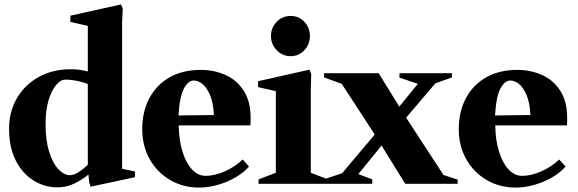

<svg xmlns="http://www.w3.org/2000/svg" viewBox="-20 -831 2611 868"><path d="M390 13 383 -7 380 -42Q352 -19 316.5 -1.5Q281 16 240 16Q180 16 130 -16Q80 -48 50.5 -107Q21 -166 21 -248Q21 -326 56.5 -387Q92 -448 155 -483Q218 -518 300 -518Q340 -518 377 -508V-714L298 -732V-760L527 -811L535 -792L532 -733V-68L590 -56V-30ZM296 -39Q313 -39 334 -52Q355 -65 377 -86V-451Q356 -460 328.5 -465.5Q301 -471 275 -471Q254 -471 233.5 -446.5Q213 -422 199.5 -377.5Q186 -333 186 -271Q186 -196 202.5 -144Q219 -92 244.5 -65.5Q270 -39 296 -39Z M880 17Q808 17 749.5 -17Q691 -51 657 -111Q623 -171 623 -247Q623 -327 655.5 -387.5Q688 -448 747 -481.5Q806 -515 888 -515Q948 -515 999.5 -492Q1051 -469 1082 -420.5Q1113 -372 1113 -299Q1113 -292 1113 -282Q1113 -272 1112 -264H788Q789 -197 805 -145.5Q821 -94 848 -65Q875 -36 910 -36Q950 -36 996.5 -56.5Q1043 -77 1077 -110L1106 -78Q1082 -51 1045.5 -29.5Q1009 -8 965.5 4.5Q922 17 880 17ZM856 -467Q831 -467 811.5 -431Q792 -395 787 -309L947 -311Q944 -368 929 -402.5Q914 -437 894.5 -452Q875 -467 856 -467Z M1149 0V-20L1227 -50V-419L1147 -437V-464L1379 -516L1387 -496L1385 -428V-50L1463 -20V0ZM1294 -577Q1257 -577 1231 -604Q1205 -631 1205 -668Q1205 -706 1231 -732.5Q1257 -759 1294 -759Q1331 -759 1356 -732.5Q1381 -706 1381 -668Q1381 -631 1356 -604Q1331 -577 1294 -577Z M1443 0V-20L1527 -48L1674 -223L1525 -452L1445 -481V-500H1692L1785 -349L1869 -452L1786 -480V-500H2023V-481L1948 -454L1816 -299L1985 -40L2049 -19V0H1812L1705 -173L1600 -44L1663 -20V0Z M2311 17Q2239 17 2180.5 -17Q2122 -51 2088 -111Q2054 -171 2054 -247Q2054 -327 2086.5 -387.5Q2119 -448 2178 -481.5Q2237 -515 2319 -515Q2379 -515 2430.5 -492Q2482 -469 2513 -420.5Q2544 -372 2544 -299Q2544 -292 2544 -282Q2544 -272 2543 -264H2219Q2220 -197 2236 -145.5Q2252 -94 2279 -65Q2306 -36 2341 -36Q2381 -36 2427.5 -56.5Q2474 -77 2508 -110L2537 -78Q2513 -51 2476.5 -29.5Q2440 -8 2396.5 4.5Q2353 17 2311 17ZM2287 -467Q2262 -467 2242.5 -431Q2223 -395 2218 -309L2378 -311Q2375 -368 2360 -402.5Q2345 -437 2325.5 -452Q2306 -467 2287 -467Z"/></svg>

Font: Wittgenstein Extrabold
Style: Regular
Weight: 800
Designer: Jörg Drees
Foundry: Jörg Drees
Version: Version 1.303; ttfautohint (v1.8.4.7-5d5b)